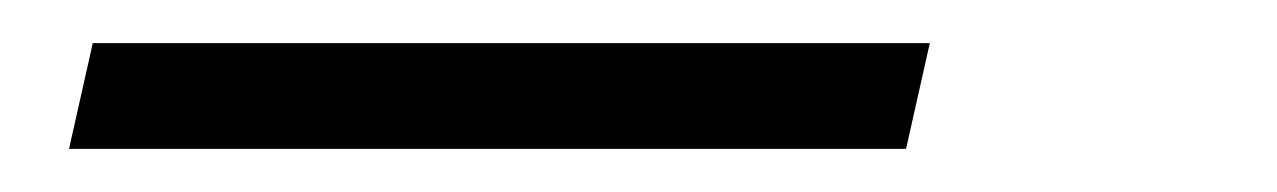

<svg xmlns="http://www.w3.org/2000/svg" viewBox="-20 8 592 89"><path d="M23 28H411L400 77H12Z"/></svg>

Font: Epunda Slab Light
Style: Italic
Weight: 300
Italic angle: -12°
Designer: Simon Atzbach
Foundry: typofactur
Version: Version 1.102